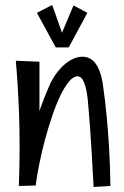

<svg xmlns="http://www.w3.org/2000/svg" viewBox="-20 -743 495 765"><path d="M353 2Q349.1 -72.3 345.5 -131.6Q341.8 -190.9 338.9 -232.9Q335.4 -281.7 332 -319.8Q328.1 -378.9 317.1 -408.9Q306.2 -439 289.1 -439Q272 -439 254.4 -417.5Q236.8 -396 219.7 -360.4Q202.6 -324.7 187.3 -279.1Q171.9 -233.4 158.9 -185.1Q146 -136.7 136.5 -89.4Q127 -42 122.1 -3.9L55.2 -2Q58.1 -83 58.1 -155.8Q58.1 -231.9 55.7 -295.2Q53.2 -358.4 50.3 -404.3Q46.9 -458 43 -501L137.2 -497.1V-300.8Q148.4 -333 157.2 -355Q166 -377 171.9 -390.6Q178.7 -406.7 183.1 -416Q195.8 -439.9 210.9 -458.7Q226.1 -477.5 242.4 -490.5Q258.8 -503.4 275.6 -510.3Q292.5 -517.1 308.1 -517.1Q323.7 -517.1 337.4 -510.3Q351.1 -503.4 361.6 -488.8Q372.1 -474.1 379.6 -451.4Q387.2 -428.7 391.1 -397Q398.9 -344.2 404.8 -281.7Q410.2 -228 414.6 -156.2Q418.9 -84.5 419.9 -2ZM328.1 -691.9 253.9 -554.2H202.1L127 -691.9L188 -723.1L238.8 -579.1H212.9L272.9 -721.2Z"/></svg>

Font: Englebert
Style: Regular
Weight: 400
Designer: Astigmatic (AOETI)
Foundry: Astigmatic (AOETI)
Version: Version 1.000